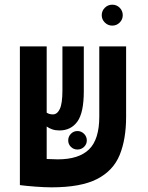

<svg xmlns="http://www.w3.org/2000/svg" viewBox="-20 -782 626 811"><path d="M197.8 9.3Q168 9.3 129.4 6.3Q90.8 3.4 64.9 0V-0.5H64V-585.9H177.2V-306.2Q187.5 -298.8 203.6 -298.8Q221.7 -298.8 232.7 -321.8Q243.7 -344.7 243.7 -400.9V-585.9H334V-397Q334 -306.2 306.9 -268.6Q279.8 -231 231 -231Q213.9 -231 200.7 -235.6Q187.5 -240.2 177.2 -247.6V-110.4Q207.5 -108.9 224.1 -108.9Q313 -108.9 356.2 -151.1Q399.4 -193.4 399.4 -289.6V-585.9H512.7V-289.1Q512.7 -193.8 485.4 -127.2Q458 -60.5 389.6 -25.6Q321.3 9.3 197.8 9.3ZM454.1 -673.8Q436 -673.8 422.9 -686.8Q409.7 -699.7 409.7 -717.8Q409.7 -736.3 422.9 -749.3Q436 -762.2 454.1 -762.2Q472.7 -762.2 485.6 -749.3Q498.5 -736.3 498.5 -717.8Q498.5 -699.7 485.6 -686.8Q472.7 -673.8 454.1 -673.8ZM307.1 -150.4Q291 -150.4 279.5 -161.6Q268.1 -172.9 268.1 -189Q268.1 -205.1 279.5 -216.8Q291 -228.5 307.1 -228.5Q323.2 -228.5 335 -216.8Q346.7 -205.1 346.7 -189Q346.7 -172.9 335 -161.6Q323.2 -150.4 307.1 -150.4Z"/></svg>

Font: CaskaydiaCove NFP SemiBold
Style: Regular
Weight: 600
Designer: Aaron Bell
Foundry: Saja Typeworks
Version: Version 2111.001; VTT 6.35;Nerd Fonts 3.1.1